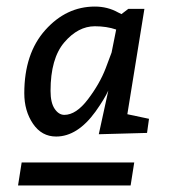

<svg xmlns="http://www.w3.org/2000/svg" viewBox="-20 -730 515 585"><path d="M368 -382 434 -368 428 -325 281 -321 310 -454Q298 -428 271 -390Q216 -314 151 -314Q107 -314 80.5 -353Q54 -392 54 -446Q54 -567 118 -638.5Q182 -710 269 -710Q308 -710 340 -692L350 -687L371 -703H420ZM320 -570 334 -640Q305 -650 269 -650Q218 -650 176 -601Q134 -552 134 -453Q134 -417 146.5 -398.5Q159 -380 176 -380Q212 -380 248 -427.5Q284 -475 302 -522ZM35 -165 46 -235H389L378 -165Z"/></svg>

Font: Bitter
Style: Italic
Weight: 400
Italic angle: -9°
Designer: Sol Matas
Foundry: Sol Matas
Version: Version 1.001